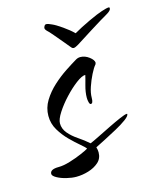

<svg xmlns="http://www.w3.org/2000/svg" viewBox="-86 -629 526 643"><g transform="rotate(-15 177.0 -308.0)"><path d="M351 -568Q356 -568 353 -560Q350 -554 336 -546Q330 -543 313 -532.5Q296 -522 276 -509.5Q256 -497 240.5 -487Q225 -477 220 -474Q216 -472 211.5 -469.5Q207 -467 203 -467Q199 -467 196.5 -470Q194 -473 193 -474Q190 -478 176.5 -494Q163 -510 149.5 -526Q136 -542 131 -546Q123 -554 126 -560Q129 -568 134 -568Q141 -568 153 -562Q165 -557 186.5 -542Q208 -527 222 -513Q246 -527 278 -542Q310 -557 326 -562Q344 -568 351 -568ZM100 -48Q85 -48 66.5 -52.5Q48 -57 34.5 -64.5Q21 -72 21 -79Q21 -95 51 -95Q68 -95 91 -102Q114 -109 133.5 -117.5Q153 -126 159 -130Q155 -136 140 -148.5Q125 -161 107 -179Q89 -197 75.5 -219.5Q62 -242 62 -269Q62 -297 77 -321.5Q92 -346 114.5 -366.5Q137 -387 160.5 -402.5Q184 -418 201 -428Q208 -432 216 -432Q232 -432 246.5 -421Q261 -410 261 -400Q261 -399 259 -395Q251 -386 241.5 -367Q232 -348 225 -327.5Q218 -307 218 -290Q218 -271 210 -271Q206 -271 204 -279Q202 -287 202 -294Q202 -314 208.5 -337Q215 -360 217 -370Q205 -370 184.5 -354.5Q164 -339 143 -316.5Q122 -294 107.5 -271.5Q93 -249 93 -235Q93 -216 106 -200.5Q119 -185 138.5 -172Q158 -159 175 -144Q185 -148 206 -158.5Q227 -169 250.5 -180.5Q274 -192 292.5 -200Q311 -208 317 -208Q319 -208 319 -207Q319 -200 304 -189Q289 -178 267 -166Q245 -154 223.5 -143Q202 -132 190 -126Q193 -117 193 -108Q193 -87 178.5 -74Q164 -61 142.5 -54.5Q121 -48 100 -48Z"/></g></svg>

Font: Comforter
Style: Regular
Weight: 400
Designer: Robert E. Leuschke
Foundry: Robert E. Leuschke
Version: Version 1.013; ttfautohint (v1.8.3)